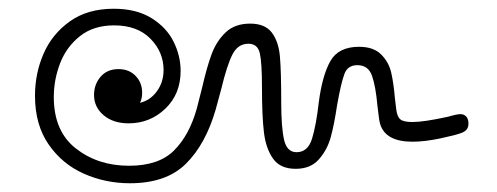

<svg xmlns="http://www.w3.org/2000/svg" viewBox="-20 -505 1136 439"><path d="M1051 -221Q1051 -207 1035 -201Q1022 -196 986.5 -188.5Q951 -181 923 -181Q861 -181 849 -222Q847 -229 845.5 -243Q844 -257 843 -263Q839 -308 830.5 -332Q822 -356 797 -356Q775 -356 767.5 -336Q760 -316 751 -266Q744 -219 736 -190.5Q728 -162 709 -140.5Q690 -119 656 -119Q621 -119 604.5 -142Q588 -165 583.5 -202Q579 -239 579 -304Q579 -362 574 -383.5Q569 -405 548 -405Q524 -405 511.5 -380.5Q499 -356 486 -302L473 -254Q450 -175 405 -130.5Q360 -86 277 -86Q221 -86 171.5 -108Q122 -130 91 -175Q60 -220 60 -286Q60 -337 79.5 -382Q99 -427 139.5 -456Q180 -485 240 -485Q292 -485 326.5 -463.5Q361 -442 377 -409.5Q393 -377 393 -343Q393 -290 358 -256.5Q323 -223 274 -223Q239 -223 217 -241.5Q195 -260 195 -288Q195 -312 210 -329.5Q225 -347 251 -347Q275 -347 290 -331.5Q305 -316 305 -293Q305 -279 300 -270Q323 -275 338.5 -296Q354 -317 354 -345Q354 -386 324 -416.5Q294 -447 241 -447Q194 -447 163 -422.5Q132 -398 117.5 -360.5Q103 -323 103 -283Q103 -205 153.5 -165.5Q204 -126 275 -126Q343 -126 378 -161Q413 -196 430 -257L442 -304Q453 -352 464 -381.5Q475 -411 496 -431Q517 -451 552 -451Q586 -451 601.5 -430.5Q617 -410 620 -376Q623 -342 623 -271Q623 -214 629.5 -185.5Q636 -157 658 -157Q684 -157 693.5 -188Q703 -219 709 -272Q717 -333 735.5 -365.5Q754 -398 801 -398Q834 -398 851.5 -380.5Q869 -363 874.5 -339Q880 -315 883 -280L886 -255Q888 -238 895.5 -232Q903 -226 923 -226Q949 -226 1004 -238Q1024 -244 1033 -244Q1040 -244 1045 -239.5Q1050 -235 1051 -226Z"/></svg>

Font: Mali Light
Style: Regular
Weight: 300
Designer: Kitiyaporn Chalermlarp | Katatrad Aksorn Co.,Ltd.
Foundry: Cadson Demak Co.,Ltd.
Version: Version 1.000; ttfautohint (v1.6)